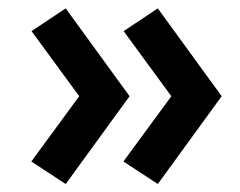

<svg xmlns="http://www.w3.org/2000/svg" viewBox="-20 -492 586 469"><path d="M365.5 -42.5 281.5 -97.5 398.5 -257 282 -416 365.5 -471.5 521.5 -257ZM140.5 -42.5 56.5 -97.5 173.5 -257 57 -416 140.5 -471.5 296.5 -257Z"/></svg>

Font: Geologica Medium
Style: Regular
Weight: 500
Designer: Sindre Bremnes, Frode Helland
Foundry: Monokrom Skriftforlag AS
Version: Version 1.010;gftools[0.9.28]